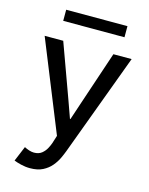

<svg xmlns="http://www.w3.org/2000/svg" viewBox="-132 -772 826 1067"><g transform="rotate(15 281.0 -238.5)"><path d="M146 212.9Q119.6 212.9 93.3 206.3Q66.9 199.7 53.2 193.8L89.4 106.9Q102.1 113.8 117.2 118.7Q132.3 123.5 145 123.5Q172.9 123.5 190.2 109.4Q207.5 95.2 217 76.9Q226.6 58.6 231 45.4L255.9 -33.2L254.9 24.4L35.2 -519H142.1L254.9 -209L290.5 -109.4H293.5L326.7 -209L430.7 -519H535.6L317.4 69.3Q310.5 87.9 299.1 112.3Q287.6 136.7 268.3 159.7Q249 182.6 219.5 197.8Q189.9 212.9 146 212.9ZM113.3 -626V-689.9H465.8V-626Z"/></g></svg>

Font: Reddit Mono Medium
Style: Regular
Weight: 500
Monospace: yes
Designer: Stephen Hutchings
Foundry: Reddit
Version: Version 1.014